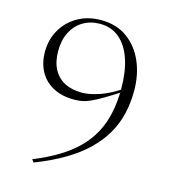

<svg xmlns="http://www.w3.org/2000/svg" viewBox="-110 -803 809 915"><g transform="rotate(15 294.5 -345.5)"><path d="M140.5 24 130 10.5Q198 -17 250.5 -48.8Q303 -80.5 341.2 -118.2Q379.5 -156 404.2 -201.5Q429 -247 441 -302Q453 -357 453 -423.5Q453 -508 432.2 -569Q411.5 -630 372 -663.2Q332.5 -696.5 276.5 -696.5Q229 -696.5 192.8 -674.8Q156.5 -653 136.2 -613.5Q116 -574 116 -520.5Q116 -466.5 135.8 -430Q155.5 -393.5 191.2 -375.2Q227 -357 276 -357Q296 -357 318.8 -361.8Q341.5 -366.5 366.2 -375.2Q391 -384 416.5 -397.5Q442 -411 467 -428.5L475.5 -418.5Q422.5 -384.5 388 -364Q353.5 -343.5 330.2 -333Q307 -322.5 288.5 -319Q270 -315.5 248.5 -315.5Q188 -315.5 145 -338.5Q102 -361.5 79 -403.2Q56 -445 56 -500Q56 -561.5 84.5 -610.2Q113 -659 162.8 -687Q212.5 -715 276.5 -715Q352.5 -715 405.8 -676.5Q459 -638 487 -573.5Q515 -509 515 -430Q515 -370.5 502.5 -316.8Q490 -263 462.5 -215.2Q435 -167.5 391.2 -124.8Q347.5 -82 285.2 -45Q223 -8 140.5 24Z"/></g></svg>

Font: Newsreader 60pt Light
Style: Regular
Weight: 300
Designer: Hugues Gentile
Foundry: Production Type
Version: Version 1.003